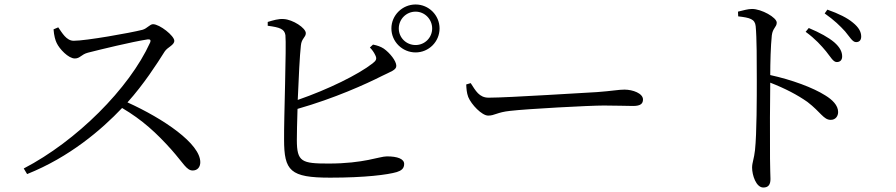

<svg xmlns="http://www.w3.org/2000/svg" viewBox="-20 -794 4000 857"><path d="M219 -663C221 -635 227 -614 233 -602C245 -576 285 -533 314 -533C338 -533 342 -551 373 -559C428 -573 567 -607 638 -618C649 -619 655 -617 650 -604C557 -399 321 -164 86 -42L101 -17C291 -93 433 -215 525 -312C615 -259 679 -200 746 -125C799 -65 813 -33 840 -33C863 -33 874 -50 874 -70C874 -153 710 -264 549 -337C622 -418 681 -510 715 -564C728 -584 758 -592 758 -612C758 -634 693 -686 663 -686C649 -686 637 -667 616 -661C561 -647 364 -612 309 -612C276 -612 257 -648 240 -672Z M1727 -667C1727 -608 1776 -560 1835 -560C1894 -560 1942 -608 1942 -667C1942 -726 1894 -774 1835 -774C1776 -774 1727 -726 1727 -667ZM1760 -667C1760 -708 1793 -742 1835 -742C1876 -742 1909 -708 1909 -667C1909 -626 1876 -593 1835 -593C1793 -593 1760 -626 1760 -667ZM1631 -582C1640 -573 1649 -561 1655 -548C1663 -532 1660 -524 1643 -511C1579 -461 1445 -395 1309 -348C1313 -444 1318 -549 1323 -591C1326 -623 1345 -627 1345 -646C1345 -669 1287 -707 1246 -709C1224 -711 1198 -703 1175 -696V-679C1228 -672 1250 -665 1254 -637C1259 -591 1247 -261 1248 -172C1248 -31 1275 -1 1454 -1C1610 -1 1710 -14 1751 -26C1770 -32 1784 -41 1784 -62C1784 -85 1754 -96 1707 -96C1673 -96 1605 -64 1447 -64C1327 -64 1305 -71 1305 -169C1305 -195 1306 -248 1308 -308C1473 -355 1614 -419 1685 -455C1723 -474 1749 -481 1749 -500C1749 -522 1720 -558 1693 -577C1679 -586 1665 -591 1645 -595Z M2081 -423 2061 -417C2062 -397 2063 -380 2070 -361C2084 -327 2131 -278 2159 -278C2188 -278 2199 -293 2256 -299C2331 -308 2612 -323 2675 -323C2736 -323 2771 -321 2806 -321C2840 -321 2850 -332 2850 -350C2850 -377 2805 -394 2767 -394C2741 -394 2713 -388 2646 -383C2600 -381 2250 -358 2161 -358C2119 -358 2103 -389 2081 -423Z M3667 -565C3688 -539 3699 -517 3715 -517C3730 -517 3739 -526 3739 -542C3739 -563 3729 -583 3704 -605C3678 -627 3640 -648 3590 -669L3576 -652C3620 -620 3646 -590 3667 -565ZM3752 -654C3773 -629 3785 -606 3801 -606C3815 -606 3824 -614 3824 -631C3824 -652 3813 -672 3787 -693C3762 -714 3724 -733 3673 -751L3661 -734C3705 -703 3729 -679 3752 -654ZM3274 -742 3275 -721C3327 -715 3350 -709 3353 -677C3358 -627 3358 -518 3358 -438C3358 -362 3358 -198 3350 -124C3346 -86 3337 -68 3337 -46C3337 -12 3355 43 3387 43C3409 43 3419 31 3419 5C3419 -12 3417 -42 3417 -86C3416 -192 3417 -355 3418 -425C3485 -399 3540 -370 3584 -339C3644 -293 3656 -259 3688 -259C3710 -259 3721 -276 3721 -294C3721 -324 3695 -349 3664 -368C3609 -403 3514 -438 3418 -459C3418 -514 3420 -588 3425 -636C3429 -669 3447 -673 3447 -693C3447 -716 3379 -754 3337 -754C3318 -754 3299 -748 3274 -742Z"/></svg>

Font: Noto Serif CJK TC
Style: Regular
Weight: 400
Designer: Ryoko NISHIZUKA 西塚涼子 (kana & ideographs); Frank Grießhammer (Latin, Greek & Cyrillic); Wenlong ZHANG 张文龙 (bopomofo); San
Foundry: Adobe
Version: Version 2.001;hotconv 1.1.0;makeotfexe 2.6.0